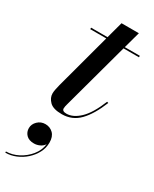

<svg xmlns="http://www.w3.org/2000/svg" viewBox="-242 -617 810 1007"><g transform="rotate(30 163.5 -113.5)"><path d="M27.5 159.2Q27.5 134.8 46.7 116.2Q65.9 97.6 93.1 97.6Q121.1 97.6 140.3 116.4Q159.5 135.2 159.5 171.2Q159.5 204 144.3 233Q129.1 262 103.9 284.6Q78.7 307.2 47.7 320Q16.7 332.8 -14.9 332.8L-15.3 325.6Q21.5 325.6 57.9 306.8Q94.3 288 120.1 256.2Q145.9 224.4 150.7 185.6Q141.9 200 125.1 208Q108.3 216 90.7 216Q59.5 216 43.5 199.4Q27.5 182.8 27.5 159.2ZM322.5 -163Q288.5 -78.5 245.5 -34.2Q202.5 10 140 10Q87.5 10 65.8 -12Q44 -34 44 -60.5Q44 -70.5 47 -86Q50 -101.5 54 -116.5L144 -451H47V-460H146.5L173.5 -560H278.5L251 -460H342V-451H248.5L138.5 -47Q137 -41.5 135.5 -35Q134 -28.5 134 -21.5Q134 -4.5 160 -4.5Q199.5 -4.5 239.2 -42Q279 -79.5 314 -165.5Z"/></g></svg>

Font: Bodoni* 24pt Medium
Style: Italic
Weight: 500
Italic angle: -13°
Version: Version 2.3